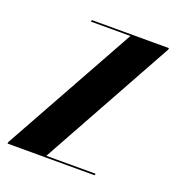

<svg xmlns="http://www.w3.org/2000/svg" viewBox="-130 -575 603 656"><g transform="rotate(20 171.5 -247.5)"><path d="M-32 0 -31 -6 237 -489H93L95 -495H375L374 -489L107 -6H286L285 0Z"/></g></svg>

Font: Moniqa Black Ita Display
Style: Italic
Weight: 900
Italic angle: -10°
Designer: Rajesh Rajput
Foundry: Rajesh Rajput
Version: Version 1.000